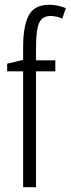

<svg xmlns="http://www.w3.org/2000/svg" viewBox="-20 -785 296 805"><path d="M212 -486H131V0H77V-486H10V-518L77 -534V-588Q77 -676 100.5 -720.5Q124 -765 187 -765Q207 -765 223.5 -761Q240 -757 256 -751L241 -707Q216 -718 192 -718Q157 -718 144 -688.5Q131 -659 131 -586V-532H212Z"/></svg>

Font: Noto Sans Khmer ExtraCondensed Light
Style: Regular
Weight: 300
Width: 2
Designer: Danh Hong and the Monotype Design Team
Foundry: Monotype Imaging Inc.
Version: Version 2.004; ttfautohint (v1.8.4.7-5d5b)